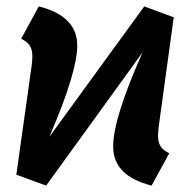

<svg xmlns="http://www.w3.org/2000/svg" viewBox="-20 -564 594 599"><path d="M473 -141Q473 -120 481 -107.5Q489 -95 508 -86L453 15Q333 -15 333 -107Q333 -195 425 -401L124 15L31 -19L79 -361Q81 -381 81 -388Q81 -409 73 -421.5Q65 -434 46 -443L101 -544Q221 -514 221 -422Q221 -339 134 -137L430 -544L522 -510L475 -168Q473 -148 473 -141Z"/></svg>

Font: Fira Sans SemiBold
Style: Italic
Weight: 600
Italic angle: -8°
Designer: bBox Type GmbH & Carrois Corporate GbR & Edenspiekermann AG
Foundry: bBox Type GmbH & Carrois Corporate GbR & Edenspiekermann AG
Version: Version 4.301